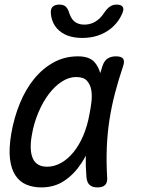

<svg xmlns="http://www.w3.org/2000/svg" viewBox="-20 -805 640 835"><path d="M160 10Q124 10 95 -2Q66 -14 47.5 -41.5Q29 -69 23.5 -113.5Q18 -158 29 -224Q41 -293 66 -354.5Q91 -416 128 -461.5Q165 -507 213 -533.5Q261 -560 319 -560Q367 -560 390 -536Q408 -516 416 -487Q420 -501 425 -516Q433 -541 448 -550.5Q463 -560 484 -560Q508 -560 515.5 -549.5Q523 -539 515 -516Q495 -457 480 -399.5Q465 -342 456 -283.5Q447 -225 444.5 -163.5Q442 -102 446 -34Q448 -12 437.5 -1Q427 10 404 10Q381 10 369.5 -1Q358 -12 356 -34Q352 -82 353 -128Q344 -110 333 -94Q303 -48 260 -19Q217 10 160 10ZM185 -80Q216 -80 245.5 -96.5Q275 -113 299.5 -143Q324 -173 342 -215Q360 -257 369 -308Q374 -332 377.5 -360.5Q381 -389 377 -413Q373 -437 358.5 -453.5Q344 -470 311 -470Q280 -470 249.5 -450.5Q219 -431 193 -397Q167 -363 147 -316Q127 -269 118 -215Q107 -151 123 -115.5Q139 -80 185 -80ZM201 -750Q200 -767 209.5 -776Q219 -785 238 -785Q249 -785 256.5 -782Q264 -779 268 -774Q276 -765 279.5 -753Q283 -741 289 -730Q306 -698 347 -698Q388 -698 418 -730Q427 -740 434.5 -751.5Q442 -763 452 -772Q460 -778 467.5 -781.5Q475 -785 487 -785Q506 -785 513 -776Q520 -767 513 -750Q497 -709 461 -680Q410 -640 338 -640Q266 -640 229 -680Q203 -709 201 -750Z"/></svg>

Font: Maple Mono NL
Style: Italic
Weight: 400
Italic angle: -10°
Monospace: yes
Designer: subframe7536
Version: Version 7.000